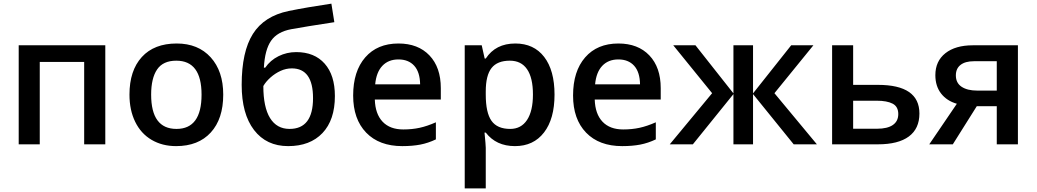

<svg xmlns="http://www.w3.org/2000/svg" viewBox="-20 -787 5653 1047"><path d="M554.2 -540V0H439V-449.2H196.8V0H82V-540Z M686 0ZM1197.3 -271Q1197.3 -138.7 1129.4 -64.5Q1061.5 9.8 940.4 9.8Q864.7 9.8 806.6 -24.4Q748.5 -58.6 717.3 -122.6Q686 -186.5 686 -271Q686 -402.3 753.4 -476.1Q820.8 -549.8 943.4 -549.8Q1060.5 -549.8 1128.9 -474.4Q1197.3 -398.9 1197.3 -271ZM804.2 -271Q804.2 -84 942.4 -84Q1079.1 -84 1079.1 -271Q1079.1 -456.1 941.4 -456.1Q869.1 -456.1 836.7 -408.2Q804.2 -360.4 804.2 -271Z M1297.9 -324.2Q1297.9 -504.9 1359.1 -602.1Q1420.4 -699.2 1554.2 -727.1Q1655.3 -747.6 1787.1 -767.1L1803.2 -666Q1643.1 -641.6 1568.8 -627.9Q1492.2 -613.8 1458.3 -564.9Q1424.3 -516.1 1418.9 -418H1426.3Q1454.1 -458.5 1499 -480.7Q1543.9 -502.9 1595.2 -502.9Q1694.8 -502.9 1750.5 -439.9Q1806.2 -377 1806.2 -263.2Q1806.2 -132.8 1738.5 -61.5Q1670.9 9.8 1551.3 9.8Q1432.6 9.8 1365.2 -78.1Q1297.9 -166 1297.9 -324.2ZM1559.1 -84Q1687 -84 1687 -252Q1687 -414.1 1571.3 -414.1Q1539.6 -414.1 1509.8 -400.4Q1480 -386.7 1454.8 -364.3Q1429.7 -341.8 1416 -317.9Q1416 -202.6 1452.6 -143.3Q1489.3 -84 1559.1 -84Z M1905.8 0ZM2173.8 9.8Q2047.9 9.8 1976.8 -63.7Q1905.8 -137.2 1905.8 -266.1Q1905.8 -398.4 1971.7 -474.1Q2037.6 -549.8 2152.8 -549.8Q2259.8 -549.8 2321.8 -484.9Q2383.8 -419.9 2383.8 -306.2V-244.1H2023.9Q2026.4 -165.5 2066.4 -123.3Q2106.4 -81.1 2179.2 -81.1Q2227.1 -81.1 2268.3 -90.1Q2309.6 -99.1 2356.9 -120.1V-26.9Q2314.9 -6.8 2272 1.5Q2229 9.8 2173.8 9.8ZM2152.8 -462.9Q2098.1 -462.9 2065.2 -428.2Q2032.2 -393.6 2025.9 -327.1H2271Q2270 -394 2238.8 -428.5Q2207.5 -462.9 2152.8 -462.9Z M2514.2 0ZM2788.1 9.8Q2685.5 9.8 2628.9 -64H2622.1Q2628.9 4.4 2628.9 19V240.2H2514.2V-540H2606.9Q2610.8 -524.9 2623 -467.8H2628.9Q2682.6 -549.8 2790 -549.8Q2891.1 -549.8 2947.5 -476.6Q3003.9 -403.3 3003.9 -271Q3003.9 -138.7 2946.5 -64.5Q2889.2 9.8 2788.1 9.8ZM2760.3 -456.1Q2691.9 -456.1 2660.4 -416Q2628.9 -376 2628.9 -288.1V-271Q2628.9 -172.4 2660.2 -128.2Q2691.4 -84 2762.2 -84Q2821.8 -84 2854 -132.8Q2886.2 -181.6 2886.2 -272Q2886.2 -362.8 2854.2 -409.4Q2822.3 -456.1 2760.3 -456.1Z M3105 0ZM3373 9.8Q3247.1 9.8 3176 -63.7Q3105 -137.2 3105 -266.1Q3105 -398.4 3170.9 -474.1Q3236.8 -549.8 3352.1 -549.8Q3459 -549.8 3521 -484.9Q3583 -419.9 3583 -306.2V-244.1H3223.1Q3225.6 -165.5 3265.6 -123.3Q3305.7 -81.1 3378.4 -81.1Q3426.3 -81.1 3467.5 -90.1Q3508.8 -99.1 3556.2 -120.1V-26.9Q3514.2 -6.8 3471.2 1.5Q3428.2 9.8 3373 9.8ZM3352.1 -462.9Q3297.4 -462.9 3264.4 -428.2Q3231.4 -393.6 3225.1 -327.1H3470.2Q3469.2 -394 3438 -428.5Q3406.7 -462.9 3352.1 -462.9Z M3979.5 -277.8V-540H4086.4V-277.8L4294.4 -540H4415.5L4203.1 -278.8L4434.6 0H4308.1L4086.4 -273.9V0H3979.5V-273.9L3758.3 0H3632.3L3863.3 -278.8L3651.4 -540H3772.5Z M4632.3 -324.2H4767.6Q4993.7 -324.2 4993.7 -168Q4993.7 -85.4 4936 -42.7Q4878.4 0 4767.6 0H4517.6V-540H4632.3ZM4878.4 -165Q4878.4 -205.6 4847.7 -221.7Q4816.9 -237.8 4760.7 -237.8H4632.3V-85H4762.7Q4819.3 -85 4848.9 -105.5Q4878.4 -126 4878.4 -165Z M5175.8 0H5047.4L5197.8 -221.2Q5143.1 -236.8 5111.8 -277.1Q5080.6 -317.4 5080.6 -377Q5080.6 -453.6 5135.3 -496.8Q5189.9 -540 5284.7 -540H5530.8V0H5415.5V-208H5306.6ZM5192.4 -376Q5192.4 -334.5 5223.9 -313.7Q5255.4 -293 5308.6 -293H5415.5V-453.1H5290.5Q5243.7 -453.1 5218 -433.1Q5192.4 -413.1 5192.4 -376Z"/></svg>

Font: Open Sans Semibold
Style: Regular
Weight: 600
Foundry: Ascender Corporation
Version: Version 1.10; ttfautohint (v1.5.65-e2d9)